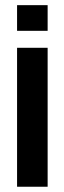

<svg xmlns="http://www.w3.org/2000/svg" viewBox="-20 -710 245 730"><path d="M44.9 -528.3H161.1V0H44.9ZM44.9 -690.4H161.1V-592.8H44.9Z"/></svg>

Font: Altinn-DIN Condensed
Style: DINCondensed-Bold
Weight: 700
Width: 3
Designer: Charles Nix
Foundry: Altinn
Version: Version 2.00